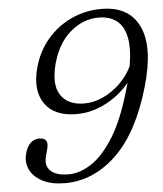

<svg xmlns="http://www.w3.org/2000/svg" viewBox="-52 -758 693 814"><g transform="rotate(-5 294.5 -351.0)"><path d="M192 11Q136 11 98 -8.2Q60 -27.5 44.2 -59.2Q28.5 -91 38.5 -128.5Q54.5 -187 99.5 -187Q142.5 -187 129 -139L121 -109Q110.5 -70 134.5 -47.5Q158.5 -25 210.5 -25Q259 -25 309 -58Q359 -91 404.8 -165.5Q450.5 -240 485.5 -364Q489.5 -377.5 493 -390.5Q452.5 -340 391.8 -308.2Q331 -276.5 267 -276.5Q171.5 -276.5 131.5 -335Q91.5 -393.5 117.5 -488Q136 -556 179 -606.2Q222 -656.5 281.5 -684Q341 -711.5 409 -711.5Q527 -711.5 569.5 -621.5Q612 -531.5 563.5 -365.5Q508.5 -175.5 410.8 -82.2Q313 11 192 11ZM196 -496.5Q173 -408.5 203.5 -363.5Q234 -318.5 303.5 -318.5Q344 -318.5 384 -337.2Q424 -356 456.8 -388Q489.5 -420 508 -459.5Q521 -538.5 510 -585.8Q499 -633 469 -654.5Q439 -676 394.5 -676Q328 -676 273.5 -629Q219 -582 196 -496.5Z"/></g></svg>

Font: Fraunces 9pt Soft Light
Style: Italic
Weight: 300
Italic angle: -16°
Version: Version 1.000;[0bf87f6ff]